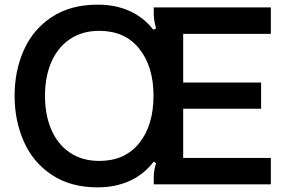

<svg xmlns="http://www.w3.org/2000/svg" viewBox="-20 -795 1231 828"><path d="M43 -382Q43 -490 83 -579.5Q123 -669 204 -722Q285 -775 401 -775Q479 -775 540 -747Q601 -719 641 -667L653 -672Q643 -710 643 -734V-763H1148V-649H770V-439H1106V-326H770V-114H1148V0H643V-29Q643 -60 653 -91L643 -98Q601 -43 539.5 -15Q478 13 401 13Q285 13 204 -40.5Q123 -94 83 -184Q43 -274 43 -382ZM642 -382Q642 -508 580.5 -585Q519 -662 408 -662Q335 -662 282 -626.5Q229 -591 201.5 -527.5Q174 -464 174 -382Q174 -299 201.5 -235.5Q229 -172 282 -136.5Q335 -101 408 -101Q519 -101 580.5 -178Q642 -255 642 -382Z"/></svg>

Font: Open Sauce Sans SemiBold
Style: Regular
Weight: 600
Designer: Alfredo Marco Pradil
Foundry: Creative Sauce Fz LLC
Version: Version 1.477